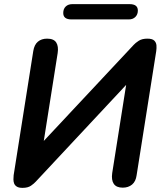

<svg xmlns="http://www.w3.org/2000/svg" viewBox="-20 -900 788 929"><path d="M89 9Q71 9 61.5 3Q52 -3 48.5 -12Q45 -21 45 -32Q45 -43 46 -52L141 -653Q146 -684 163.5 -698.5Q181 -713 208 -713Q240 -713 252 -694.5Q264 -676 259 -643L186 -181L160 -184L627 -683Q635 -692 651 -702.5Q667 -713 693 -713Q717 -713 726.5 -703.5Q736 -694 737 -680.5Q738 -667 736 -653L641 -52Q637 -22 619 -7Q601 8 574 8Q543 8 530.5 -10.5Q518 -29 523 -63L596 -525L621 -522L153 -21Q145 -12 130 -1.5Q115 9 89 9ZM326 -806Q286 -806 286 -837Q286 -857 298 -868.5Q310 -880 330 -880H607Q647 -880 647 -849Q647 -830 635 -818Q623 -806 603 -806Z"/></svg>

Font: Nunito ExtraLight
Style: Italic
Weight: 200
Italic angle: -9°
Designer: Vernon Adams
Foundry: Vernon Adams
Version: Version 3.602